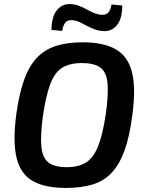

<svg xmlns="http://www.w3.org/2000/svg" viewBox="-20 -911 716 944"><path d="M388 -703Q488 -703 548.5 -669Q609 -635 629 -556Q649 -477 630 -341Q617 -239 592 -170.5Q567 -102 529 -61.5Q491 -21 435.5 -4Q380 13 304 13Q202 13 142 -20.5Q82 -54 62 -133Q42 -212 60 -349Q74 -449 98 -517Q122 -585 160.5 -626Q199 -667 254.5 -685Q310 -703 388 -703ZM383 -601Q323 -601 286 -578Q249 -555 227.5 -498.5Q206 -442 191 -341Q178 -243 183.5 -188.5Q189 -134 219 -111.5Q249 -89 307 -89Q367 -89 403.5 -112.5Q440 -136 462.5 -192.5Q485 -249 500 -349Q514 -449 508.5 -503.5Q503 -558 472.5 -579.5Q442 -601 383 -601ZM325 -891Q348 -890 367 -883Q386 -876 403 -866.5Q420 -857 436.5 -849.5Q453 -842 471 -839Q500 -835 512 -848.5Q524 -862 528 -889L581 -884Q581 -819 555 -787.5Q529 -756 490 -758Q466 -759 446 -766.5Q426 -774 408 -783.5Q390 -793 374 -801Q358 -809 342 -811Q314 -815 302 -801Q290 -787 286 -759L233 -764Q234 -831 260.5 -862Q287 -893 325 -891Z"/></svg>

Font: Exo 2 SemiBold
Style: Italic
Weight: 600
Italic angle: -8°
Designer: Natanael Gama
Foundry: Natanael Gama
Version: Version 2.010